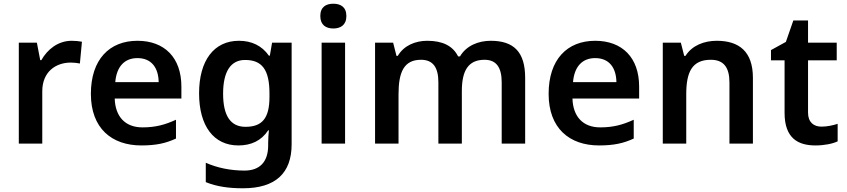

<svg xmlns="http://www.w3.org/2000/svg" viewBox="-20 -771 4546 1031"><path d="M365 -552C291 -552 234 -505 202 -448H196L178 -542H81V0H207V-281C207 -386 280 -435 360 -435C374 -435 396 -433 409 -430L420 -547C406 -550 382 -552 365 -552Z M718 -552C568 -552 468 -452 468 -267C468 -82 580 10 739 10C819 10 871 -2 925 -27V-128C866 -101 815 -87 745 -87C653 -87 599 -144 596 -242H954V-306C954 -461 864 -552 718 -552ZM718 -459C795 -459 831 -405 832 -330H599C606 -415 650 -459 718 -459Z M1263 -552C1129 -552 1049 -446 1049 -270C1049 -94 1128 10 1260 10C1328 10 1383 -15 1420 -71H1424C1422 -55 1420 -24 1420 -4V10C1420 98 1375 145 1293 145C1217 145 1146 130 1085 103V207C1144 231 1208 240 1285 240C1459 240 1546 159 1546 4V-542H1441L1429 -472H1424C1386 -526 1331 -552 1263 -552ZM1296 -449C1387 -449 1427 -397 1427 -269V-250C1427 -134 1386 -90 1298 -90C1217 -90 1178 -151 1178 -268C1178 -387 1219 -449 1296 -449Z M1770 -751C1731 -751 1700 -734 1700 -685C1700 -636 1731 -618 1770 -618C1808 -618 1840 -636 1840 -685C1840 -734 1808 -751 1770 -751ZM1833 -542H1707V0H1833Z M2615 -552C2549 -552 2484 -526 2450 -468H2440C2411 -526 2355 -552 2274 -552C2211 -552 2149 -527 2116 -471H2109L2091 -542H1994V0H2120V-265C2120 -384 2149 -450 2241 -450C2305 -450 2334 -409 2334 -329V0H2460V-282C2460 -391 2494 -450 2582 -450C2645 -450 2674 -409 2674 -329V0H2800V-353C2800 -493 2738 -552 2615 -552Z M3176 -552C3026 -552 2926 -452 2926 -267C2926 -82 3038 10 3197 10C3277 10 3329 -2 3383 -27V-128C3324 -101 3273 -87 3203 -87C3111 -87 3057 -144 3054 -242H3412V-306C3412 -461 3322 -552 3176 -552ZM3176 -459C3253 -459 3289 -405 3290 -330H3057C3064 -415 3108 -459 3176 -459Z M3829 -552C3761 -552 3696 -527 3661 -471H3654L3636 -542H3539V0H3665V-265C3665 -384 3696 -450 3797 -450C3866 -450 3897 -409 3897 -328V0H4023V-353C4023 -493 3950 -552 3829 -552Z M4391 -91C4349 -91 4319 -115 4319 -166V-447H4473V-542H4319V-661H4240L4200 -546L4120 -502V-447H4193V-165C4193 -28 4266 10 4359 10C4406 10 4451 1 4478 -12V-106C4453 -98 4422 -91 4391 -91Z"/></svg>

Font: Noto Sans Gurmukhi SemiBold
Style: Regular
Weight: 600
Designer: Jelle Bosma - Monotype Design Team
Foundry: Monotype Imaging Inc.
Version: Version 2.004